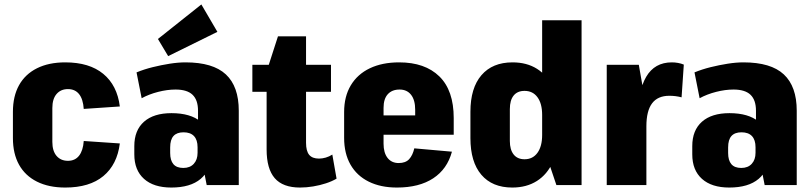

<svg xmlns="http://www.w3.org/2000/svg" viewBox="-20 -831 3647 862"><path d="M273 11Q199 11 146 -15.5Q93 -42 65.5 -91.5Q38 -141 38 -211V-329Q38 -399 65.5 -448.5Q93 -498 146 -524.5Q199 -551 273 -551Q381 -551 443.5 -499.5Q506 -448 518 -353L356 -342Q353 -386 335 -408.5Q317 -431 285 -431Q253 -431 234 -409Q215 -387 215 -346V-194Q215 -153 234 -131Q253 -109 285 -109Q317 -109 335 -132Q353 -155 356 -198L518 -187Q506 -92 444 -40.5Q382 11 273 11Z M869 -199V-334Q869 -382 844.5 -405.5Q820 -429 768 -429Q731 -429 690 -418.5Q649 -408 616 -390L593 -506Q627 -520 665.5 -529.5Q704 -539 742 -545Q780 -551 813 -551Q936 -551 994 -497Q1052 -443 1052 -334V0H908ZM749 11Q670 11 626.5 -28Q583 -67 583 -138V-175Q583 -246 626.5 -284.5Q670 -323 750 -323Q835 -323 881 -285Q927 -247 927 -176V-139Q927 -67 881 -28Q835 11 749 11ZM803 -77Q833 -77 850 -95.5Q867 -114 867 -145V-170Q867 -203 851 -220Q835 -237 804 -237Q774 -237 759 -220.5Q744 -204 744 -169V-144Q744 -111 758.5 -94Q773 -77 803 -77ZM956 -688 735 -579 689 -656 884 -811Z M1327 11Q1250 11 1213.5 -31Q1177 -73 1177 -160V-510L1228 -668H1354V-190Q1354 -153 1368 -136Q1382 -119 1412 -119Q1427 -119 1442.5 -123.5Q1458 -128 1472 -137L1491 -29Q1471 -17 1443.5 -8Q1416 1 1386 6Q1356 11 1327 11ZM1113 -540H1466V-419H1113Z M1762 11Q1689 11 1635.5 -15.5Q1582 -42 1553.5 -92Q1525 -142 1525 -212V-328Q1525 -398 1555 -448Q1585 -498 1640.5 -524.5Q1696 -551 1772 -551Q1888 -551 1952.5 -488Q2017 -425 2017 -301V-226H1670V-313H1877L1844 -278V-338Q1844 -382 1825.5 -405.5Q1807 -429 1774 -429Q1740 -429 1721 -408Q1702 -387 1702 -347V-186Q1702 -145 1720 -122Q1738 -99 1770 -99Q1801 -99 1817 -116.5Q1833 -134 1840 -165L2009 -150Q1988 -72 1925 -30.5Q1862 11 1762 11Z M2280 11Q2190 11 2141 -46.5Q2092 -104 2092 -211V-329Q2092 -436 2141.5 -493.5Q2191 -551 2281 -551Q2345 -551 2391 -522Q2437 -493 2461.5 -438.5Q2486 -384 2486 -307V-235Q2486 -158 2461.5 -103Q2437 -48 2390.5 -18.5Q2344 11 2280 11ZM2335 -116Q2372 -116 2393 -145Q2414 -174 2414 -225V-315Q2414 -366 2393 -394.5Q2372 -423 2335 -423Q2303 -423 2286 -402Q2269 -381 2269 -341V-198Q2269 -159 2286 -137.5Q2303 -116 2335 -116ZM2414 -190V-740H2591V0H2478Z M2704 -540H2848L2882 -346V0H2704ZM2843 -295Q2843 -421 2881 -486Q2919 -551 2996 -551Q3010 -551 3024 -548.5Q3038 -546 3050 -541L3040 -394Q3014 -401 2985 -401Q2933 -401 2907.5 -367Q2882 -333 2882 -264Z M3374 -199V-334Q3374 -382 3349.5 -405.5Q3325 -429 3273 -429Q3236 -429 3195 -418.5Q3154 -408 3121 -390L3098 -506Q3132 -520 3170.5 -529.5Q3209 -539 3247 -545Q3285 -551 3318 -551Q3441 -551 3499 -497Q3557 -443 3557 -334V0H3413ZM3254 11Q3175 11 3131.5 -28Q3088 -67 3088 -138V-175Q3088 -246 3131.5 -284.5Q3175 -323 3255 -323Q3340 -323 3386 -285Q3432 -247 3432 -176V-139Q3432 -67 3386 -28Q3340 11 3254 11ZM3308 -77Q3338 -77 3355 -95.5Q3372 -114 3372 -145V-170Q3372 -203 3356 -220Q3340 -237 3309 -237Q3279 -237 3264 -220.5Q3249 -204 3249 -169V-144Q3249 -111 3263.5 -94Q3278 -77 3308 -77Z"/></svg>

Font: Pathway Extreme Condensed ExtraBold
Style: Regular
Weight: 800
Width: 3
Version: Version 1.001;gftools[0.9.26]